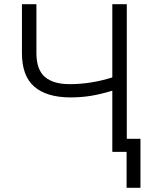

<svg xmlns="http://www.w3.org/2000/svg" viewBox="-20 -727 711 919"><path d="M154.3 -707V-472.7Q154.3 -394 194.6 -359.1Q234.9 -324.2 313.5 -324.2Q414.6 -324.2 517.6 -356.4V-707H586.9V-62.5H652.3V171.9H585.9V0H517.6V-293Q465.3 -276.9 418 -268.8Q370.6 -260.7 314.5 -260.7Q202.1 -261.7 143.6 -312.7Q85 -363.8 85 -472.7V-707Z"/></svg>

Font: Pretendard Light
Style: Regular
Weight: 300
Designer: Base glyphs from Inter by Rasmus Andersson; Hangeul glyphs from Noto Sans CJK(Source Han Sans) by Jang Soo-young and Kan
Foundry: Kil Hyung-jin
Version: Version 1.309